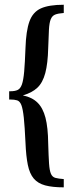

<svg xmlns="http://www.w3.org/2000/svg" viewBox="-20 -651 313 825"><path d="M254 154Q205.6 154 174.2 145.6Q142.7 137.1 125 116.1Q107.3 95.2 99.6 57.7Q91.9 20.2 89.5 -37.9Q86.3 -107.3 82.3 -145.2Q78.2 -183.1 71.8 -199.6Q65.3 -216.1 53.6 -219.8Q41.9 -223.4 24.2 -223.4H19.4V-258.9H24.2Q44.4 -258.9 56 -264.5Q67.7 -270.2 74.2 -288.3Q80.6 -306.5 83.9 -343.5Q87.1 -380.6 89.5 -444.4Q91.9 -518.5 106.5 -558.9Q121 -599.2 155.6 -614.9Q190.3 -630.6 254 -630.6V-595.2Q229.8 -593.5 216.9 -588.3Q204 -583.1 198 -568.1Q191.9 -553.2 190.3 -523.4Q188.7 -493.5 187.1 -444.4Q185.5 -378.2 174.6 -337.1Q163.7 -296 140.7 -274.2Q117.7 -252.4 78.2 -241.1Q117.7 -233.1 141.1 -210.1Q164.5 -187.1 175.4 -145.2Q186.3 -103.2 187.1 -34.7Q188.7 20.2 190.7 50.8Q192.7 81.5 198.8 95.6Q204.8 109.7 218.1 113.3Q231.5 116.9 254 118.5Z"/></svg>

Font: Playfair 9pt SemiBold
Style: Regular
Weight: 600
Designer: Claus Eggers Sørensen
Foundry: Claus Eggers Sørensen
Version: Version 2.001;gftools[0.9.30]